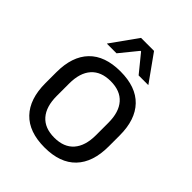

<svg xmlns="http://www.w3.org/2000/svg" viewBox="-198 -793 916 916"><g transform="rotate(45 260.0 -335.5)"><path d="M260.1 12.3Q155.2 12.3 100.8 -44.5Q46.4 -101.2 46.4 -207.7V-281.9Q46.4 -388 100.9 -444.5Q155.3 -500.9 260.1 -500.9Q364.9 -500.9 419.1 -444.5Q473.4 -388 473.4 -281.9V-207.7Q473.4 -101.2 419.1 -44.5Q364.9 12.3 260.1 12.3ZM260.1 -53.7Q324.8 -53.7 358.6 -92.2Q392.5 -130.7 392.5 -203V-286.6Q392.5 -358.5 358.7 -396.7Q324.9 -435 260.1 -435Q195.3 -435 161.5 -396.7Q127.7 -358.5 127.7 -286.6V-203Q127.7 -130.7 161.5 -92.2Q195.3 -53.7 260.1 -53.7ZM120.9 -549.7 216.2 -683.1H304L399.3 -549.7V-548.4H334.7L262 -637.7H258.2L185.5 -548.4H120.9Z"/></g></svg>

Font: Anek Kannada Medium
Style: Regular
Weight: 500
Designer: Vaishnavi Murthy, Maithili Shingre (Kannada) & Yesha Goshar (Latin)
Foundry: Ek Type
Version: Version 1.003